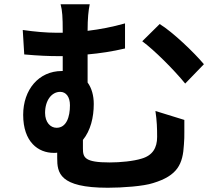

<svg xmlns="http://www.w3.org/2000/svg" viewBox="-20 -828 1040 903"><path d="M700 33C816 -2 840 -57 845 -148C847 -171 847 -187 847 -206V-215C847 -229 847 -245 847 -264L711 -306C718 -259 719 -224 719 -184C719 -133 698 -97 646 -82C608 -70 546 -64 496 -64C378 -64 370 -87 370 -130V-170C406 -214 421 -276 421 -339C421 -379 411 -414 392 -440V-572C449 -577 509 -586 568 -600V-718C508 -701 450 -690 392 -683C392 -742 396 -779 402 -808H265C273 -779 275 -746 275 -683V-674H245C198 -674 142 -679 87 -687L94 -572C160 -566 211 -564 254 -564H275V-494H271C162 -494 89 -406 89 -288C89 -160 160 -109 233 -109C239 -109 244 -109 249 -110V-85C249 -16 258 55 487 55C555 55 655 48 700 33ZM939 -526C894 -580 793 -677 731 -715L649 -634C706 -592 797 -501 851 -435L939 -526ZM192 -297C192 -356 223 -396 263 -396C291 -396 309 -372 309 -333C309 -277 292 -227 246 -227C217 -227 192 -253 192 -297Z"/></svg>

Font: Glow Sans TC Normal
Style: Bold
Weight: 700
Designer: Ryoko NISHIZUKA (kana, bopomofo & ideographs); Paul D. Hunt (Latin, Greek & Cyrillic); Sandoll Communications, Soo-young
Version: Version 0.93